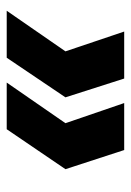

<svg xmlns="http://www.w3.org/2000/svg" viewBox="71 -581 390 572"><g transform="rotate(-90 266.0 -295.0)"><path d="M318 -120 262 -295 380 -470H520L399 -295L458 -120ZM105 -120 48 -295 167 -470H306L185 -295L245 -120Z"/></g></svg>

Font: DM Sans Black
Style: Italic
Weight: 900
Italic angle: -10°
Designer: Colophon Foundry, Jonny Pinhorn
Foundry: Colophon Foundry
Version: Version 4.004;gftools[0.9.30]